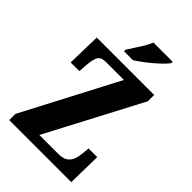

<svg xmlns="http://www.w3.org/2000/svg" viewBox="-269 -1035 1140 1140"><g transform="rotate(45 300.5 -465.5)"><path d="M38 0V-52L351 -650H200Q158 -650 146 -625Q134 -600 131 -557L127 -500H54L59 -714H541V-661L227 -64H385Q426 -64 447 -79.5Q468 -95 476 -119Q484 -143 486 -169L490 -214H563L559 0ZM231 -784Q244 -805 261 -830.5Q278 -856 294 -882.5Q310 -909 318 -931H480V-921Q472 -908 452.5 -888.5Q433 -869 407.5 -847Q382 -825 355 -805Q328 -785 306 -771H231Z"/></g></svg>

Font: Noto Serif Tamil ExtraCondensed Black
Style: Regular
Weight: 900
Width: 2
Designer: Indian Type Foundry, Tom Grace, and the Monotype Design Team
Foundry: Monotype Imaging Inc.
Version: Version 2.004; ttfautohint (v1.8.4.7-5d5b)